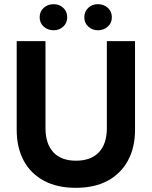

<svg xmlns="http://www.w3.org/2000/svg" viewBox="-20 -887 727 920"><path d="M343 13Q254 13 190.5 -21Q127 -55 93.5 -117.5Q60 -180 60 -265V-690H198V-273Q198 -198 235.5 -157.5Q273 -117 344 -117Q416 -117 454 -157.5Q492 -198 492 -273V-690H627V-265Q627 -180 593 -117.5Q559 -55 496 -21Q433 13 343 13ZM449 -742Q422 -742 403 -759.5Q384 -777 384 -804Q384 -832 403 -849.5Q422 -867 449 -867Q477 -867 496.5 -849.5Q516 -832 516 -804Q516 -777 496.5 -759.5Q477 -742 449 -742ZM237 -742Q209 -742 189.5 -759.5Q170 -777 170 -804Q170 -832 189.5 -849.5Q209 -867 237 -867Q264 -867 283 -849.5Q302 -832 302 -804Q302 -777 283 -759.5Q264 -742 237 -742Z"/></svg>

Font: Radio Canada Big SemiBold
Style: Regular
Weight: 600
Designer: Étienne Aubert Bonn
Foundry: Coppers and Brasses
Version: Version 1.001